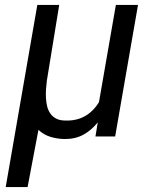

<svg xmlns="http://www.w3.org/2000/svg" viewBox="-20 -548 627 771"><path d="M217.8 -528.3 168 -223.1Q166 -207.5 164.8 -189.7Q163.6 -171.9 164.6 -154.3Q165.5 -136.7 169.4 -120.8Q173.3 -105 181.9 -92.5Q190.4 -80.1 204.6 -72.3Q218.8 -64.5 240.2 -64Q285.2 -62 319.6 -80.8Q354 -99.6 377.4 -137.7L445.3 -528.3H534.2L442.4 0H363.3L372.6 -56.6Q346.7 -24.4 314.2 -6.8Q281.7 10.7 239.3 10.3Q210 9.8 183.1 1.7Q156.2 -6.3 134.3 -26.4L90.8 203.1H2.9L129.9 -528.3Z"/></svg>

Font: Roboto Mono
Style: Italic
Weight: 400
Designer: Google
Version: Version 2.000985; 2015; ttfautohint (v1.3)